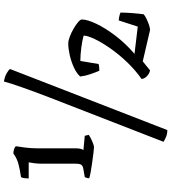

<svg xmlns="http://www.w3.org/2000/svg" viewBox="34 -830 891 1000"><g transform="rotate(-90 480.0 -329.5)"><path d="M214 -286Q208 -286 186 -288.5Q164 -291 136.5 -295Q109 -299 85.5 -303Q62 -307 52 -311Q52 -323 58 -334L98 -341Q114 -343 121 -350.5Q128 -358 128 -384V-561Q128 -579 130.5 -598Q133 -617 135 -626H51Q51 -635 52.5 -647.5Q54 -660 58 -666Q93 -671 124.5 -679Q156 -687 181 -706Q191 -706 202.5 -702.5Q214 -699 219 -693Q216 -677 212 -645Q208 -613 208 -583V-382Q208 -353 199 -341L273 -334Q274 -331 275.5 -325.5Q277 -320 278 -313Q265 -304 244 -295Q223 -286 214 -286ZM303 96Q284 96 268 89.5Q252 83 242 76L471 -513Q504 -599 526.5 -663Q549 -727 556 -755Q580 -751 597.5 -741.5Q615 -732 621 -723ZM614 6Q598 3 584.5 -9.5Q571 -22 569 -38Q616 -71 657 -114Q698 -157 729 -201.5Q760 -246 777.5 -283Q795 -320 795 -340Q771 -347 732.5 -352Q694 -357 663 -357L647 -262Q641 -260 630 -259Q619 -258 612 -258Q603 -279 594 -305.5Q585 -332 582 -358Q599 -377 630 -391Q661 -405 694.5 -412.5Q728 -420 753 -420Q769 -420 790 -412Q811 -404 831.5 -392Q852 -380 865.5 -368.5Q879 -357 879 -349Q879 -321 857 -274.5Q835 -228 794.5 -174.5Q754 -121 700 -75L842 -58L874 -157Q883 -157 896 -154Q909 -151 915 -148Q915 -119 912 -83Q909 -47 906 -27Q898 -20 882.5 -12.5Q867 -5 851 0.5Q835 6 824 6L661 -32Z"/></g></svg>

Font: Texturina
Style: Regular
Weight: 400
Designer: Guillermo Torres Carreño
Foundry: Omnibus-Type
Version: Version 1.002; ttfautohint (v1.8.3)